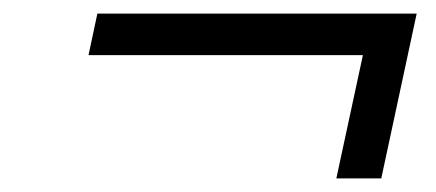

<svg xmlns="http://www.w3.org/2000/svg" viewBox="-20 -541 640 282"><path d="M474 -279 513 -460H110L123 -521H592L540 -279Z"/></svg>

Font: Victor Mono Thin Light
Style: Italic
Weight: 300
Italic angle: -12°
Monospace: yes
Version: Version 1.561;gftools[0.9.30]